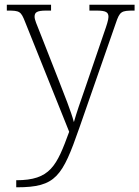

<svg xmlns="http://www.w3.org/2000/svg" viewBox="-20 -556 592 816"><path d="M49 210V240H52C218 240 245 194 317 -12L472 -457C489 -508 496 -511 549 -511H552V-536H360V-511H391C432 -511 441 -503 441 -484C441 -472 433 -447 423 -419L341 -179C321 -122 306 -79 294 -37C283 -80 252 -157 229 -216L154 -407C135 -455 127 -472 127 -485C127 -503 136 -511 176 -511H197V-536H9V-511H12C64 -511 69 -508 87 -462L274 4C221 149 194 210 49 210Z"/></svg>

Font: Noto Serif Ethiopic ExtraLight
Style: Regular
Weight: 200
Designer: Monotype Design Team
Foundry: Monotype Imaging Inc.
Version: Version 2.102